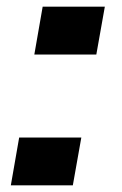

<svg xmlns="http://www.w3.org/2000/svg" viewBox="-20 -556 366 576"><path d="M37.5 -143.5 12.5 0H198.5L224 -143.5ZM108 -536 83 -392.5H269L294.5 -536Z"/></svg>

Font: Anybody ExtraExpanded
Style: Bold Italic
Weight: 700
Width: 8
Italic angle: -10°
Version: Version 1.113;gftools[0.9.25]